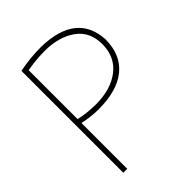

<svg xmlns="http://www.w3.org/2000/svg" viewBox="-203 -796 925 925"><g transform="rotate(-45 259.5 -333.5)"><path d="M91 -673Q163 -688 240 -688Q474 -683 485 -495Q485 -390 417.5 -334.5Q350 -279 223 -279Q174 -279 118 -291V21H91ZM118 -318Q138 -312 170.5 -308.5Q203 -305 231 -305Q333 -305 395.5 -353.5Q458 -402 458 -489Q458 -574 396 -618Q334 -662 236 -662Q196 -662 159 -657Q122 -652 118 -651Z"/></g></svg>

Font: LINE Seed Sans KR Thin
Style: Regular
Weight: 250
Designer: LINE BX Design & Sandoll Inc & Dalton Maag Ltd
Foundry: Sandoll Inc.
Version: Version 1.000